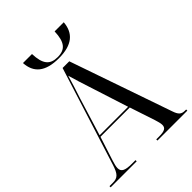

<svg xmlns="http://www.w3.org/2000/svg" viewBox="-252 -1031 1158 1158"><g transform="rotate(-45 327.0 -452.0)"><path d="M330 -771C445 -771 497 -819 504 -904H426C423 -815 394 -781 330 -781C265 -781 236 -815 233 -904H156C161 -819 213 -771 330 -771ZM0 0H222V-10H191C134 -10 111 -21 111 -52C111 -66 116 -85 123 -107L172 -259H422L476 -96C482 -77 487 -59 487 -46C487 -20 470 -10 424 -10H399V0H654V-10H644C614 -10 600 -22 587 -61L361 -714H304L106 -88C87 -27 70 -10 29 -10H0ZM175 -269 249 -510C270 -575 279 -601 295 -657C307 -615 322 -566 348 -487L418 -269Z"/></g></svg>

Font: Noto Serif Display SemiCondensed
Style: Regular
Weight: 400
Width: 4
Designer: Monotype Design Team
Foundry: Monotype Imaging Inc.
Version: Version 2.009